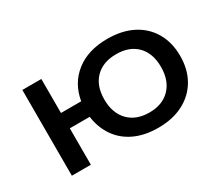

<svg xmlns="http://www.w3.org/2000/svg" viewBox="-93 -723 1103 954"><g transform="rotate(-30 458.0 -246.0)"><path d="M584 9Q508 9 450.5 -17.5Q393 -44 358.5 -93.5Q324 -143 315 -209H201V0H92V-492H201V-297H317Q333 -391 403 -446Q473 -501 584 -501Q668 -501 729 -469.5Q790 -438 823 -380.5Q856 -323 856 -247Q856 -170 823 -112.5Q790 -55 729 -23Q668 9 584 9ZM584 -79Q659 -79 702.5 -124Q746 -169 746 -247Q746 -325 703 -369Q660 -413 584 -413Q508 -413 464.5 -369Q421 -325 421 -247Q421 -169 464.5 -124Q508 -79 584 -79Z"/></g></svg>

Font: Nunito Sans 10pt SemiExpanded SemiBold
Style: Regular
Weight: 600
Width: 6
Designer: Vernon Adams
Foundry: Vernon Adams
Version: Version 3.101;gftools[0.9.27]